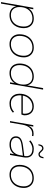

<svg xmlns="http://www.w3.org/2000/svg" viewBox="1469 -2185 898 3876"><g transform="rotate(90 1918.0 -247.0)"><path d="M22 182 137 -470H167L150 -373Q180 -427 235.5 -453.5Q291 -480 354 -480Q418 -480 461 -453Q504 -426 526 -381.5Q548 -337 548 -282Q548 -193 514.5 -127Q481 -61 421.5 -25.5Q362 10 284 10Q216 10 168.5 -24Q121 -58 106 -125L52 182ZM284 -18Q355 -18 407 -50.5Q459 -83 487.5 -142.5Q516 -202 516 -282Q516 -356 474.5 -404Q433 -452 354 -452Q284 -452 231.5 -419.5Q179 -387 150.5 -328Q122 -269 122 -188Q122 -115 163.5 -66.5Q205 -18 284 -18Z M870 10Q807 10 762.5 -17Q718 -44 695 -89Q672 -134 672 -188Q672 -278 706.5 -343.5Q741 -409 801.5 -444.5Q862 -480 940 -480Q1004 -480 1048 -453Q1092 -426 1115 -381.5Q1138 -337 1138 -282Q1138 -193 1103.5 -127Q1069 -61 1008.5 -25.5Q948 10 870 10ZM870 -18Q941 -18 994 -50.5Q1047 -83 1076.5 -142.5Q1106 -202 1106 -282Q1106 -356 1062.5 -404Q1019 -452 940 -452Q870 -452 816.5 -419.5Q763 -387 733.5 -328Q704 -269 704 -188Q704 -115 747.5 -66.5Q791 -18 870 -18Z M1456 10Q1393 10 1349.5 -17Q1306 -44 1284 -89Q1262 -134 1262 -188Q1262 -278 1295.5 -343.5Q1329 -409 1388.5 -444.5Q1448 -480 1526 -480Q1593 -480 1640.5 -446.5Q1688 -413 1703 -347L1759 -668H1789L1672 0H1642L1658 -94Q1628 -42 1573.5 -16Q1519 10 1456 10ZM1456 -18Q1527 -18 1579 -50.5Q1631 -83 1659.5 -142.5Q1688 -202 1688 -282Q1688 -356 1646.5 -404Q1605 -452 1526 -452Q1456 -452 1403.5 -419.5Q1351 -387 1322.5 -328Q1294 -269 1294 -188Q1294 -115 1335.5 -66.5Q1377 -18 1456 -18Z M2070 10Q2007 10 1962.5 -17Q1918 -44 1895 -89Q1872 -134 1872 -188Q1872 -279 1907.5 -344.5Q1943 -410 2001.5 -445Q2060 -480 2130 -480Q2212 -480 2260 -429.5Q2308 -379 2308 -294Q2308 -282 2303.5 -263Q2299 -244 2291 -230H1906Q1901 -193 1907 -155.5Q1913 -118 1932 -87Q1951 -56 1985 -37Q2019 -18 2070 -18Q2118 -18 2160.5 -33.5Q2203 -49 2238 -82L2253 -57Q2218 -24 2173.5 -7Q2129 10 2070 10ZM1910 -258H2271Q2276 -276 2276 -294Q2276 -371 2237.5 -411.5Q2199 -452 2130 -452Q2078 -452 2032.5 -429Q1987 -406 1954.5 -363Q1922 -320 1910 -258Z M2424 0 2506 -470H2536L2519 -375Q2546 -432 2586 -454Q2626 -476 2677 -476Q2715 -476 2728 -470L2724 -444Q2712 -446 2700.5 -447Q2689 -448 2677 -448Q2610 -448 2562 -398Q2514 -348 2496 -245L2454 0Z M2897 10Q2824 10 2778 -24Q2732 -58 2732 -120Q2732 -182 2779 -216.5Q2826 -251 2936 -264L3128 -288Q3134 -314 3132.5 -342.5Q3131 -371 3116.5 -396Q3102 -421 3070 -436.5Q3038 -452 2983 -452Q2910 -452 2830 -387L2815 -412Q2852 -444 2895 -462Q2938 -480 2983 -480Q3047 -480 3084.5 -461Q3122 -442 3139.5 -412.5Q3157 -383 3160 -349.5Q3163 -316 3158 -286L3108 0H3078L3093 -86Q3067 -42 3017 -16Q2967 10 2897 10ZM2897 -18Q2992 -18 3045 -68Q3098 -118 3111 -192L3123 -260L2931 -236Q2837 -224 2799.5 -197Q2762 -170 2762 -120Q2762 -70 2799.5 -44Q2837 -18 2897 -18ZM2891 -574Q2900 -634 2921.5 -655Q2943 -676 2973 -676Q2995 -676 3011 -664.5Q3027 -653 3040 -638Q3053 -623 3066 -611.5Q3079 -600 3095 -600Q3113 -600 3127.5 -614.5Q3142 -629 3153 -676H3177Q3168 -616 3146.5 -595Q3125 -574 3095 -574Q3073 -574 3057 -585.5Q3041 -597 3028 -612Q3015 -627 3002 -638.5Q2989 -650 2973 -650Q2955 -650 2940 -635.5Q2925 -621 2915 -574Z M3506 10Q3443 10 3398.5 -17Q3354 -44 3331 -89Q3308 -134 3308 -188Q3308 -278 3342.5 -343.5Q3377 -409 3437.5 -444.5Q3498 -480 3576 -480Q3640 -480 3684 -453Q3728 -426 3751 -381.5Q3774 -337 3774 -282Q3774 -193 3739.5 -127Q3705 -61 3644.5 -25.5Q3584 10 3506 10ZM3506 -18Q3577 -18 3630 -50.5Q3683 -83 3712.5 -142.5Q3742 -202 3742 -282Q3742 -356 3698.5 -404Q3655 -452 3576 -452Q3506 -452 3452.5 -419.5Q3399 -387 3369.5 -328Q3340 -269 3340 -188Q3340 -115 3383.5 -66.5Q3427 -18 3506 -18Z"/></g></svg>

Font: Gantari Thin
Style: Italic
Weight: 100
Italic angle: -10°
Designer: Anugrah Pasau
Foundry: Lafontype
Version: Version 1.000; ttfautohint (v1.8.4.7-5d5b)